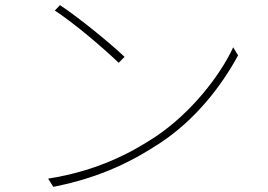

<svg xmlns="http://www.w3.org/2000/svg" viewBox="-20 -725 1040 746"><path d="M213 -705 193 -684C269 -635 392 -529 441 -481L464 -504C412 -554 285 -658 213 -705ZM167 -31 187 1C380 -37 504 -105 603 -170C744 -263 844 -397 905 -510L886 -541C834 -429 721 -285 583 -193C490 -132 359 -61 167 -31Z"/></svg>

Font: Genne Gothic ExtraLight
Style: Regular
Weight: 250
Designer: Ryoko NISHIZUKA (kana & ideographs); Paul D. Hunt (Latin, Greek & Cyrillic); Wenlong ZHANG (bopomofo); Sandoll Communica
Foundry: Adobe Systems Incorporated
Version: Version 1.004;PS 1.004;hotconv 16.6.51;makeotf.lib2.5.65220